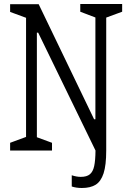

<svg xmlns="http://www.w3.org/2000/svg" viewBox="-20 -751 660 958"><path d="M30.5 -38.5 121.5 -72 110 -45V-685L121.5 -658L30.5 -691.5V-730H173L449.5 -156H456V-691L468.5 -659L380.5 -692.5V-731H589.5V-692.5L498.5 -659L510 -686V0L467 21.5L170.5 -588H164V-40L148.5 -72L239.5 -38.5V0H30.5ZM338 179.5V123.5Q362 131.5 383 131.5Q413 131.5 428.5 118.5Q444 105.5 450 77.5Q456 49.5 456.5 0H510Q510 73.5 496.8 114Q483.5 154.5 457.2 170.8Q431 187 388.5 187Q360.5 187 338 179.5Z"/></svg>

Font: Monaspace Xenon Var ExtraLight
Style: Regular
Weight: 200
Designer: Riley Cran and the Lettermatic Team
Version: Version 1.200 (Monaspace Xenon Var)